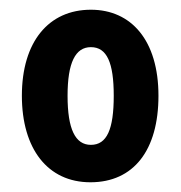

<svg xmlns="http://www.w3.org/2000/svg" viewBox="-20 -742 373 395"><path d="M306 -545C306 -659 250 -722 167 -722C80 -722 25 -656 25 -545C25 -436 78 -367 166 -367C255 -367 306 -433 306 -545ZM119 -545C119 -613 135 -645 167 -645C200 -645 214 -613 214 -545C214 -476 200 -444 167 -444C135 -444 119 -476 119 -545Z"/></svg>

Font: Noto Sans Kannada ExtraCondensed
Style: Bold
Weight: 700
Width: 2
Designer: Jelle Bosma - Monotype Design Team
Foundry: Monotype Imaging Inc.
Version: Version 2.005